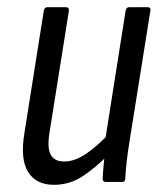

<svg xmlns="http://www.w3.org/2000/svg" viewBox="-20 -507 449 535"><path d="M130 8Q81 8 58.5 -27.5Q36 -63 48 -136L102 -477Q104 -487 112 -487H163Q173 -487 172 -477L118 -138Q111 -96 121 -76.5Q131 -57 159 -57Q188 -57 220 -78.5Q252 -100 290 -141L284 -78Q247 -40 210.5 -16Q174 8 130 8ZM275 0Q266 0 266 -9Q267 -29 269.5 -54.5Q272 -80 274 -98L273 -116L330 -477Q332 -487 340 -487H391Q401 -487 399 -477L342 -120Q336 -84 333 -56.5Q330 -29 329 -9Q329 0 320 0Z"/></svg>

Font: Sofia Sans Condensed
Style: Italic
Weight: 400
Italic angle: -9°
Designer: Botio Nikoltchev, Ani Petrova
Foundry: lettersoup
Version: Version 4.101